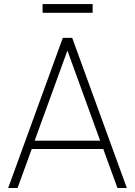

<svg xmlns="http://www.w3.org/2000/svg" viewBox="-20 -939 674 959"><path d="M442.7 -918.8H192.7V-875H442.7ZM566.7 0H613.5L340.6 -750H293.8L20.8 0H67.7L138.5 -194.8H495.8ZM153.1 -236.5 316.7 -686.5 480.2 -236.5Z"/></svg>

Font: Manrope Thin
Style: Regular
Weight: 100
Width: 4
Designer: Michael Sharanda
Foundry: Michael Sharanda
Version: Version 2.000;PS 002.000;hotconv 1.0.88;makeotf.lib2.5.64775